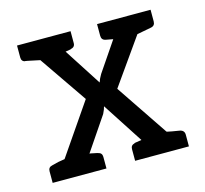

<svg xmlns="http://www.w3.org/2000/svg" viewBox="-80 -596 732 686"><g transform="rotate(-15 285.5 -252.5)"><path d="M476 -70Q488 -67 520 -62Q538 -59 538 -42V1H339V-42Q339 -57 354 -60Q345 -60 380 -65L282 -216Q280 -206 272 -190L188 -66Q192 -66 200 -64Q220 -60 218 -60Q233 -57 233 -42V1H34V-42Q34 -57 49 -60L73 -66L97 -70L226 -258L105 -434Q41 -448 52 -444Q38 -447 38 -462V-506H236V-462Q236 -447 220 -444Q226 -444 200 -440L289 -302Q293 -315 302 -330L376 -439L349 -444Q334 -447 334 -463V-506H532V-463Q532 -447 517 -444L464 -434L344 -264L474 -71Z"/></g></svg>

Font: Aleo
Style: Regular
Weight: 400
Designer: Alessio Laiso
Version: Version 1.1